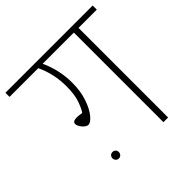

<svg xmlns="http://www.w3.org/2000/svg" viewBox="-189 -835 988 988"><g transform="rotate(-45 304.5 -341.0)"><path d="M622 -652H489V0H455V-652H228Q267 -568 267 -475Q267 -414 250.5 -365.5Q234 -317 211.5 -290Q189 -263 173 -263Q159 -263 143 -281Q127 -299 127 -315Q127 -333 158 -333Q167 -333 193 -329Q206 -347 219.5 -385Q233 -423 233 -484Q233 -574 196 -652H-13V-682H622ZM138 -54Q138 -64 144.5 -70.5Q151 -77 161 -77Q171 -77 177.5 -70.5Q184 -64 184 -54Q184 -44 177.5 -37Q171 -30 161 -30Q151 -30 144.5 -37Q138 -44 138 -54Z"/></g></svg>

Font: FiraGO UltraLight
Style: Regular
Weight: 200
Designer: bBox Type
Foundry: bBox Type GmbH
Version: Version 1.001